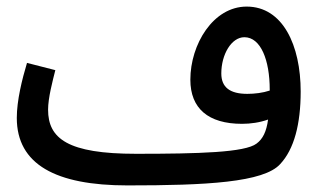

<svg xmlns="http://www.w3.org/2000/svg" viewBox="-20 -542 974 583"><path d="M367 21C606 21 781 12 831 -44C873 -89 893 -165 893 -264C893 -404 839 -522 729 -522C627 -522 558 -407 558 -300C558 -213 612 -166 715 -166C741 -166 769 -170 794 -179C789 -142 778 -120 759 -106C724 -79 584 -75 393 -75C186 -75 126 -121 126 -209C126 -245 140 -297 148 -329L62 -351C47 -301 31 -237 31 -184C31 -43 149 21 367 21ZM652 -319C652 -377 683 -429 722 -429C772 -429 799 -359 799 -270V-267C778 -260 753 -257 731 -257C678 -257 652 -277 652 -319Z"/></svg>

Font: Noto Sans Arabic UI SmCn Md
Style: Regular
Weight: 500
Width: 4
Designer: Monotype Design Team, Nadine Chahine and Nizar Qandah
Foundry: Monotype Imaging Inc.
Version: Version 2.010